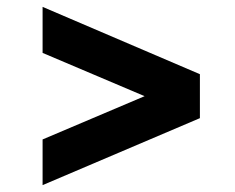

<svg xmlns="http://www.w3.org/2000/svg" viewBox="-20 -552 684 559"><path d="M104 -13 562 -208V-336L104 -532V-398L401 -272L104 -146Z"/></svg>

Font: Plus Jakarta Sans
Style: Bold
Weight: 700
Designer: Gumpita Rahayu
Foundry: Tokotype
Version: Version 2.004; ttfautohint (v1.8.3)